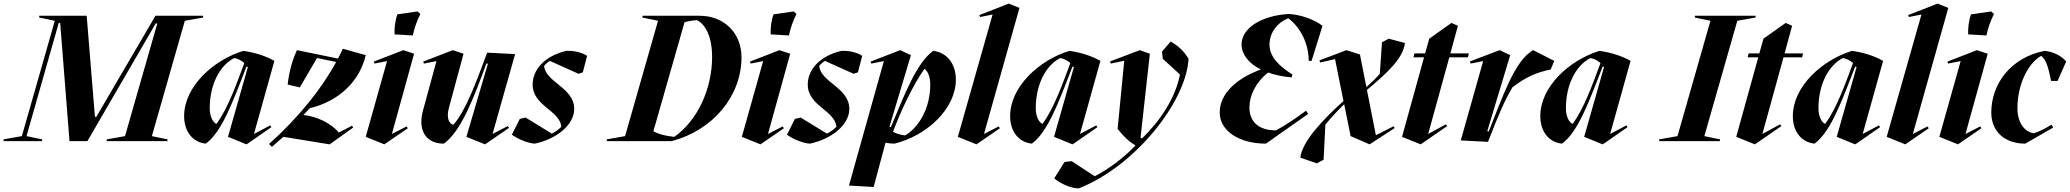

<svg xmlns="http://www.w3.org/2000/svg" viewBox="-84 -788 11556 1072"><path d="M-64 0H151V-10L64 -28L244 -660H252L304 0H404L786 -658L794 -656L614 -28L512 -10V0H851V-10L764 -28L948 -672L1050 -690V-700H784L454 -136H446L400 -700H135V-690L222 -672L38 -28L-64 -10Z M1292 18 1300 13 1431 -78 1425 -88 1334 -40 1448 -448C1400 -476 1334 -496 1274 -504C1106 -452 944 -304 944 -140C944 -54 991 6 1065 14C1152 -49 1212 -208 1292 -416L1300 -414L1189 -24ZM1124 -96C1101 -108 1087 -143 1087 -184C1087 -317 1144 -424 1224 -464C1246 -460 1264 -450 1280 -436C1240 -328 1188 -180 1124 -96Z M1418 16 1434 32 1498 -24 1757 18 1758 17 1888 -76 1881 -86 1808 -48C1764 -100 1686 -138 1610 -146L1646 -184C1814 -224 1926 -340 1958 -480L1830 -516C1822 -498 1813 -479 1803 -461L1574 -508C1546 -448 1530 -384 1522 -316L1590 -300L1686 -464L1793 -442C1709 -288 1580 -129 1418 16Z M2062 18 2072 11 2193 -72 2186 -82 2104 -40 2228 -488 2168 -508 2003 -444 2007 -433 2077 -447 1958 -24ZM2119 -596 2221 -590C2229 -630 2243 -670 2263 -710L2247 -724L2135 -708C2123 -676 2117 -632 2119 -596Z M2624 18 2633 12 2758 -74 2751 -84 2666 -40 2792 -486 2636 -494C2572 -322 2515 -167 2447 -91C2419 -99 2409 -136 2422 -184L2504 -488L2444 -508L2279 -444L2283 -433L2353 -447L2278 -172C2247 -60 2294 14 2394 14C2490 -54 2560 -238 2632 -434L2640 -432L2520 -24Z M2902 14C3018 -10 3122 -88 3122 -180C3122 -299 2962 -328 2954 -420C2964 -432 2973 -440 2986 -448L3146 -376L3170 -384L3194 -476C3169 -494 3123 -506 3078 -504C2958 -476 2890 -400 2890 -316C2890 -196 3042 -172 3050 -80C3034 -64 3017 -52 2997 -42L2850 -132L2818 -124L2774 -36C2806 -12 2864 12 2902 14Z M3665 0C3897 -60 4056 -252 4056 -468C4056 -604 3959 -700 3822 -700H3503V-690L3590 -672L3406 -28L3304 -10V0ZM3564 -55 3738 -664C3760 -670 3786 -674 3806 -676C3858 -652 3892 -576 3892 -472C3892 -288 3808 -113 3681 -24C3633 -29 3598 -37 3564 -55Z M4162 18 4172 11 4293 -72 4286 -82 4204 -40 4328 -488 4268 -508 4103 -444 4107 -433 4177 -447 4058 -24ZM4219 -596 4321 -590C4329 -630 4343 -670 4363 -710L4347 -724L4235 -708C4223 -676 4217 -632 4219 -596Z M4438 14C4554 -10 4658 -88 4658 -180C4658 -299 4498 -328 4490 -420C4500 -432 4509 -440 4522 -448L4682 -376L4706 -384L4730 -476C4705 -494 4659 -506 4614 -504C4494 -476 4426 -400 4426 -316C4426 -196 4578 -172 4586 -80C4570 -64 4553 -52 4533 -42L4386 -132L4354 -124L4310 -36C4342 -12 4400 12 4438 14Z M4794 256 4860 9C4878 12 4895 14 4910 14C5090 -30 5253 -180 5253 -344C5253 -432 5202 -496 5126 -504C5034 -436 4970 -270 4890 -78L4882 -80L5002 -480L4942 -508L4777 -444L4781 -433L4851 -447L4656 248ZM4970 -32C4946 -35 4924 -40 4902 -52C4942 -160 5014 -316 5078 -404C5098 -388 5110 -356 5110 -316C5110 -188 5050 -80 4970 -32Z M5368 18 5378 11 5499 -72 5492 -82 5410 -40 5608 -744 5548 -768 5485 -743 5384 -704 5388 -693 5458 -707 5264 -24Z M5904 18 5912 13 6043 -78 6037 -88 5946 -40 6060 -448C6012 -476 5946 -496 5886 -504C5718 -452 5556 -304 5556 -140C5556 -54 5603 6 5677 14C5764 -49 5824 -208 5904 -416L5912 -414L5801 -24ZM5736 -96C5713 -108 5699 -143 5699 -184C5699 -317 5756 -424 5836 -464C5858 -460 5876 -450 5892 -436C5852 -328 5800 -180 5736 -96Z M5939 264C6258 138 6540 -224 6552 -460C6528 -500 6496 -532 6452 -556L6404 -500L6408 -460L6504 -372C6480 -244 6396 -115 6292 -15L6284 -19L6336 -488L6280 -508L6114 -445L6118 -433L6193 -449L6156 -68C6192 -24 6216 0 6256 24C6188 96 6100 160 6028 196L5900 112L5860 116L5802 208C5846 244 5903 264 5939 264Z M6984 14 7220 -152 7208 -170C7155 -131 7097 -90 7040 -60C6943 -60 6892 -109 6892 -188C6892 -255 6927 -328 6996 -383C7033 -370 7077 -360 7128 -356L7132 -372C7060 -417 7004 -470 7004 -539C7004 -603 7045 -661 7109 -686C7178 -635 7223 -542 7223 -448H7239L7300 -644C7251 -681 7178 -706 7112 -710C6957 -701 6848 -630 6848 -540C6848 -487 6885 -435 6956 -400C6818 -350 6726 -264 6726 -160C6726 -56 6836 14 6984 14Z M7563 18 7703 -73 7697 -83 7598 -33 7548 -286C7661 -380 7752 -464 7760 -548L7670 -572L7632 -552L7620 -376C7598 -351 7572 -325 7545 -302L7509 -484L7433 -508L7384 -489L7283 -451L7287 -439L7370 -458L7417 -224C7301 -119 7187 1 7176 92L7268 124L7306 104L7316 -92C7348 -132 7383 -169 7421 -206L7457 -28Z M7848 18 7854 14 7996 -84 7989 -94 7890 -40 8008 -468H8112L8117 -490H8014L8056 -644L8020 -660L7896 -572L7873 -490H7813L7808 -468H7867L7744 -24Z M8224 4C8288 -160 8312 -216 8360 -300C8432 -356 8494 -384 8574 -400L8594 -448L8476 -508C8372 -450 8304 -242 8228 -54L8220 -56L8348 -480L8289 -508L8123 -445L8127 -433L8197 -447L8072 -4Z M8864 18 8872 13 9003 -78 8997 -88 8906 -40 9020 -448C8972 -476 8906 -496 8846 -504C8678 -452 8516 -304 8516 -140C8516 -54 8563 6 8637 14C8724 -49 8784 -208 8864 -416L8872 -414L8761 -24ZM8696 -96C8673 -108 8659 -143 8659 -184C8659 -317 8716 -424 8796 -464C8818 -460 8836 -450 8852 -436C8812 -328 8760 -180 8696 -96Z M9180 0H9519V-10L9432 -28L9616 -672L9718 -690V-700H9379V-690L9466 -672L9282 -28L9180 -10Z M9714 18 9720 14 9862 -84 9855 -94 9756 -40 9874 -468H9978L9983 -490H9880L9922 -644L9886 -660L9762 -572L9739 -490H9679L9674 -468H9733L9610 -24Z M10274 18 10282 13 10413 -78 10407 -88 10316 -40 10430 -448C10382 -476 10316 -496 10256 -504C10088 -452 9926 -304 9926 -140C9926 -54 9973 6 10047 14C10134 -49 10194 -208 10274 -416L10282 -414L10171 -24ZM10106 -96C10083 -108 10069 -143 10069 -184C10069 -317 10126 -424 10206 -464C10228 -460 10246 -450 10262 -436C10222 -328 10170 -180 10106 -96Z M10554 18 10564 11 10685 -72 10678 -82 10596 -40 10794 -744 10734 -768 10671 -743 10570 -704 10574 -693 10644 -707 10450 -24Z M10848 18 10858 11 10979 -72 10972 -82 10890 -40 11014 -488 10954 -508 10789 -444 10793 -433 10863 -447 10744 -24ZM10905 -596 11007 -590C11015 -630 11029 -670 11049 -710L11033 -724L10921 -708C10909 -676 10903 -632 10905 -596Z M11224 14 11380 -76 11370 -92C11338 -72 11308 -56 11272 -44C11216 -52 11180 -107 11180 -184C11180 -312 11236 -432 11312 -476C11344 -456 11356 -392 11368 -336H11404L11452 -444C11428 -476 11378 -500 11332 -504C11144 -468 11034 -320 11034 -160C11034 -54 11108 14 11224 14Z"/></svg>

Font: Mazius Display Extra Italic
Style: Bold
Weight: 700
Italic angle: -17°
Designer: Alberto Casagrande & Collletttivo
Foundry: Collletttivo
Version: Version 2.000;Glyphs 3.2 (3217)